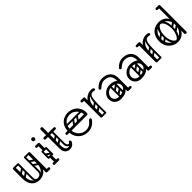

<svg xmlns="http://www.w3.org/2000/svg" viewBox="327 -2132 3548 3548"><g transform="rotate(-45 2101.0 -358.0)"><path d="M270 4Q211 4 163.5 -22Q116 -48 88 -104.5Q60 -161 60 -251H115Q115 -144 157.5 -95Q200 -46 270 -46Q316 -46 356.5 -67.5Q397 -89 422.5 -134.5Q448 -180 448 -251H483Q483 -161 454 -104.5Q425 -48 377 -22Q329 4 270 4ZM88 -225Q60 -225 60 -251V-477Q60 -503 88 -503Q115 -503 115 -477V-251Q115 -225 88 -225ZM476 0Q448 0 448 -26V-477Q448 -503 476 -503Q503 -503 503 -477V-26Q503 0 476 0ZM453 -24Q453 -29 456 -34Q459 -39 463 -43Q465 -45 470.5 -46.5Q476 -48 487 -48H538Q550 -48 557 -41Q563 -36 563 -24Q563 -13 557 -7Q550 0 538 0H487Q466 0 462 -7Q455 -11 453 -24ZM193 -503Q210 -503 210 -486V-124Q210 -107 193 -107Q175 -107 175 -123V-485Q175 -503 193 -503ZM270 -46Q302 -46 327 -64Q352 -82 352 -127V-222H387V-124Q387 -94 369 -72.5Q351 -51 321.5 -39Q292 -27 259 -27ZM270 -46 280 -27Q231 -27 203 -52Q175 -77 175 -114V-222H210V-127Q210 -82 224 -64Q238 -46 270 -46ZM492 -486Q492 -468 474 -468H371Q353 -468 353 -486Q353 -503 372 -503H475Q492 -503 492 -486ZM208 -486Q208 -468 190 -468H87Q69 -468 69 -486Q69 -503 88 -503H191Q208 -503 208 -486ZM477 -305Q467 -292 454 -301L360 -367Q346 -376 357 -392Q367 -405 380 -396L474 -330Q479 -326 480.5 -319.5Q482 -313 477 -305ZM477 -207Q467 -194 454 -203L360 -269Q346 -278 357 -294Q367 -307 380 -298L474 -232Q479 -228 480.5 -221.5Q482 -215 477 -207ZM370 -503Q387 -503 387 -486V-154Q387 -137 370 -137Q352 -137 352 -153V-485Q352 -503 370 -503ZM466 -503Q483 -503 483 -486V-154Q483 -137 466 -137Q448 -137 448 -153V-485Q448 -503 466 -503ZM117 -308Q102 -297 93 -311Q89 -316 88.5 -323Q88 -330 96 -336L173 -390Q188 -400 198 -386Q202 -380 201.5 -373.5Q201 -367 194 -362ZM117 -210Q102 -199 93 -213Q89 -218 88.5 -225Q88 -232 96 -238L173 -292Q188 -302 198 -288Q202 -282 201.5 -275.5Q201 -269 194 -264Z M664 -452Q652 -452 645 -459Q639 -465 639 -476Q639 -488 645 -493Q652 -500 664 -500H715Q726 -500 732 -498.5Q738 -497 739 -495Q747 -487 747 -476Q746 -465 740 -459Q737 -456 731.5 -454Q726 -452 715 -452ZM656 -170Q656 -187 673 -187H770Q787 -187 787 -170Q787 -152 771 -152H673Q666 -152 661 -156.5Q656 -161 656 -170ZM721 -3Q694 -3 694 -29V-158Q694 -184 721 -184Q749 -184 749 -158V-29Q749 -3 721 -3ZM721 -314Q694 -314 694 -340V-474Q694 -500 721 -500Q749 -500 749 -474V-340Q749 -314 721 -314ZM656 -332Q656 -349 673 -349H770Q787 -349 787 -332Q787 -314 771 -314H673Q666 -314 661 -318.5Q656 -323 656 -332ZM661 -267Q671 -280 684 -271L778 -205Q792 -196 781 -180Q771 -167 758 -176L664 -242Q659 -246 657.5 -253Q656 -260 661 -267ZM769 -153Q752 -153 752 -170V-326Q752 -343 769 -343Q787 -343 787 -327V-171Q787 -153 769 -153ZM673 -153Q656 -153 656 -170V-326Q656 -343 673 -343Q691 -343 691 -327V-171Q691 -153 673 -153ZM644 -25Q644 -36 651 -42Q658 -49 670 -49H719Q731 -49 738 -43Q745 -36 745 -25Q745 -13 738 -6Q731 0 719 0H670Q658 0 651 -7Q644 -13 644 -25ZM798 -25Q798 -13 791 -7Q784 0 772 0H723Q712 0 704 -6Q697 -13 697 -25Q697 -36 704 -43Q712 -49 723 -49H772Q784 -49 791 -42Q798 -36 798 -25ZM716 -576Q700 -576 689.5 -587Q679 -598 679 -614Q679 -629 689.5 -640Q700 -651 716 -651Q732 -651 743 -640Q754 -629 754 -614Q754 -598 743 -587Q732 -576 716 -576Z M1066 0Q1035 0 1005.5 -14Q976 -28 957 -61Q938 -94 938 -150V-640Q938 -650 945.5 -658Q953 -666 967 -666Q979 -666 987 -657.5Q995 -649 995 -640Q995 -572 994.5 -516Q994 -460 994 -407.5Q994 -355 993.5 -299Q993 -243 993 -175Q993 -105 1014 -77.5Q1035 -50 1066 -50Q1086 -50 1104.5 -62Q1123 -74 1136 -99Q1147 -120 1164 -120Q1168 -120 1174 -118Q1190 -112 1190 -93Q1190 -86 1187 -80Q1165 -35 1133 -17.5Q1101 0 1066 0ZM881 -450Q855 -450 855 -475Q855 -500 881 -500H1133Q1159 -500 1159 -475Q1159 -450 1133 -450ZM1060 -485Q1077 -485 1077 -468V-154Q1077 -137 1060 -137Q1042 -137 1042 -153V-467Q1042 -485 1060 -485ZM1136 -99V-73Q1116 -52 1094 -60Q1072 -68 1057 -92Q1042 -116 1042 -144V-252H1077V-157Q1077 -127 1088.5 -109Q1100 -91 1114.5 -88Q1129 -85 1136 -99ZM989 -299Q974 -288 965 -302Q961 -307 960.5 -314Q960 -321 968 -327L1045 -381Q1060 -391 1070 -377Q1074 -371 1073.5 -364.5Q1073 -358 1066 -353ZM987 -200Q972 -189 963 -203Q959 -208 958.5 -215Q958 -222 966 -228L1043 -282Q1058 -292 1068 -278Q1072 -272 1071.5 -265.5Q1071 -259 1064 -254Z M1530 10Q1460 10 1404.5 -19.5Q1349 -49 1314.5 -102Q1280 -155 1274 -225H1230Q1204 -225 1204 -250Q1204 -275 1230 -275H1274Q1279 -358 1315 -410Q1351 -462 1403.5 -486Q1456 -510 1512 -510Q1551 -510 1594.5 -497.5Q1638 -485 1675.5 -455.5Q1713 -426 1737 -376.5Q1761 -327 1761 -253Q1761 -245 1755 -235Q1749 -225 1735 -225H1329Q1335 -170 1362 -128.5Q1389 -87 1432.5 -63.5Q1476 -40 1530 -40Q1573 -40 1603 -54.5Q1633 -69 1654 -89.5Q1675 -110 1691 -129Q1697 -137 1703.5 -141.5Q1710 -146 1717 -146Q1721 -146 1726.5 -144.5Q1732 -143 1735 -141Q1745 -134 1745 -120Q1745 -114 1740 -106Q1735 -98 1717 -76Q1705 -61 1681 -41Q1657 -21 1619.5 -5.5Q1582 10 1530 10ZM1329 -276H1697Q1705 -276 1705 -283Q1705 -303 1693 -332.5Q1681 -362 1657 -391.5Q1633 -421 1596.5 -440.5Q1560 -460 1510 -460Q1466 -460 1426.5 -440.5Q1387 -421 1360.5 -380.5Q1334 -340 1329 -276ZM1615 -372H1718V-337H1615ZM1509 -366Q1522 -356 1513 -343L1447 -249Q1438 -235 1422 -246Q1409 -256 1418 -269L1484 -363Q1488 -368 1495 -369.5Q1502 -371 1509 -366ZM1607 -366Q1620 -356 1611 -343L1545 -249Q1536 -235 1520 -246Q1507 -256 1516 -269L1582 -363Q1586 -368 1593 -369.5Q1600 -371 1607 -366ZM1311 -259Q1311 -276 1328 -276H1660Q1677 -276 1677 -259Q1677 -241 1661 -241H1329Q1311 -241 1311 -259ZM1311 -355Q1311 -372 1328 -372H1660Q1677 -372 1677 -355Q1677 -337 1661 -337H1329Q1311 -337 1311 -355Z M1893 -240Q1893 -331 1924 -389.5Q1955 -448 2006 -476.5Q2057 -505 2115 -505Q2136 -505 2154 -500Q2165 -497 2172 -490Q2179 -483 2179 -472Q2179 -448 2159 -448Q2152 -448 2139 -451.5Q2126 -455 2114 -455Q2068 -455 2027.5 -433.5Q1987 -412 1961.5 -366.5Q1936 -321 1936 -249ZM1908 0Q1881 0 1881 -26V-474Q1881 -500 1908 -500Q1936 -500 1936 -474V-26Q1936 0 1908 0ZM1933 -476Q1933 -470 1929.5 -465.5Q1926 -461 1924 -459Q1921 -456 1915.5 -454Q1910 -452 1899 -452H1848Q1836 -452 1829 -459Q1823 -465 1823 -476Q1823 -487 1829 -493Q1836 -500 1848 -500H1899Q1910 -500 1916 -498.5Q1922 -497 1923 -495Q1927 -491 1930 -486Q1933 -481 1933 -476ZM2003 0Q1987 0 1987 -16V-245Q1987 -338 2004 -389Q2021 -440 2049 -460.5Q2077 -481 2111 -481L2114 -455Q2059 -455 2040.5 -400.5Q2022 -346 2022 -246V-16Q2022 0 2006 0ZM1890 -17Q1890 -35 1908 -35H2004Q2022 -35 2022 -17Q2022 0 2003 0H1907Q1890 0 1890 -17ZM1936 -221Q1921 -210 1912 -224Q1908 -229 1907.5 -236Q1907 -243 1915 -249L1992 -303Q2007 -313 2017 -299Q2021 -293 2020.5 -286.5Q2020 -280 2013 -275ZM1934 -122Q1919 -111 1910 -125Q1906 -130 1905.5 -137Q1905 -144 1913 -150L1990 -204Q2005 -214 2015 -200Q2019 -194 2018.5 -187.5Q2018 -181 2011 -176Z M2577 -24Q2577 -29 2580 -34Q2583 -39 2587 -43Q2589 -45 2594.5 -46.5Q2600 -48 2611 -48H2662Q2674 -48 2681 -41Q2687 -36 2687 -24Q2687 -13 2681 -7Q2674 0 2662 0H2611Q2590 0 2586 -7Q2579 -11 2577 -24ZM2392 10Q2317 10 2270.5 -34.5Q2224 -79 2224 -149Q2224 -198 2251 -238Q2278 -278 2323.5 -302.5Q2369 -327 2422 -327Q2483 -327 2521.5 -311Q2560 -295 2577 -278Q2577 -379 2532 -418.5Q2487 -458 2410 -458Q2373 -458 2339.5 -439.5Q2306 -421 2284 -400Q2273 -389 2266.5 -385Q2260 -381 2254 -381Q2241 -381 2232 -393Q2226 -401 2226 -409Q2226 -417 2234 -425Q2273 -467 2316 -488.5Q2359 -510 2410 -510Q2514 -510 2572 -454Q2630 -398 2630 -300V-26Q2630 0 2602 0Q2575 0 2575 -26V-58Q2539 -18 2492 -4Q2445 10 2392 10ZM2402 -46Q2442 -46 2482.5 -59Q2523 -72 2550 -98Q2577 -124 2577 -161Q2577 -204 2552 -229Q2527 -254 2489.5 -265.5Q2452 -277 2415 -277Q2382 -277 2350.5 -259Q2319 -241 2298.5 -212Q2278 -183 2278 -150Q2278 -104 2308.5 -75Q2339 -46 2402 -46ZM2409 -78Q2399 -93 2413 -102L2490 -156Q2505 -166 2514 -152Q2525 -137 2511 -128L2434 -73Q2428 -69 2421 -70Q2414 -71 2409 -78ZM2409 -176Q2399 -191 2413 -200L2490 -254Q2505 -264 2514 -250Q2525 -235 2511 -226L2434 -171Q2428 -167 2421 -168Q2414 -169 2409 -176ZM2509 -17Q2492 -17 2492 -34V-287Q2492 -304 2509 -304Q2527 -304 2527 -288V-35Q2527 -17 2509 -17ZM2413 -17Q2396 -17 2396 -34V-287Q2396 -304 2413 -304Q2431 -304 2431 -288V-35Q2431 -17 2413 -17Z M3110 -24Q3110 -29 3113 -34Q3116 -39 3120 -43Q3122 -45 3127.5 -46.5Q3133 -48 3144 -48H3195Q3207 -48 3214 -41Q3220 -36 3220 -24Q3220 -13 3214 -7Q3207 0 3195 0H3144Q3123 0 3119 -7Q3112 -11 3110 -24ZM2925 10Q2850 10 2803.5 -34.5Q2757 -79 2757 -149Q2757 -198 2784 -238Q2811 -278 2856.5 -302.5Q2902 -327 2955 -327Q3016 -327 3054.5 -311Q3093 -295 3110 -278Q3110 -379 3065 -418.5Q3020 -458 2943 -458Q2906 -458 2872.5 -439.5Q2839 -421 2817 -400Q2806 -389 2799.5 -385Q2793 -381 2787 -381Q2774 -381 2765 -393Q2759 -401 2759 -409Q2759 -417 2767 -425Q2806 -467 2849 -488.5Q2892 -510 2943 -510Q3047 -510 3105 -454Q3163 -398 3163 -300V-26Q3163 0 3135 0Q3108 0 3108 -26V-58Q3072 -18 3025 -4Q2978 10 2925 10ZM2935 -46Q2975 -46 3015.5 -59Q3056 -72 3083 -98Q3110 -124 3110 -161Q3110 -204 3085 -229Q3060 -254 3022.5 -265.5Q2985 -277 2948 -277Q2915 -277 2883.5 -259Q2852 -241 2831.5 -212Q2811 -183 2811 -150Q2811 -104 2841.5 -75Q2872 -46 2935 -46ZM2942 -78Q2932 -93 2946 -102L3023 -156Q3038 -166 3047 -152Q3058 -137 3044 -128L2967 -73Q2961 -69 2954 -70Q2947 -71 2942 -78ZM2942 -176Q2932 -191 2946 -200L3023 -254Q3038 -264 3047 -250Q3058 -235 3044 -226L2967 -171Q2961 -167 2954 -168Q2947 -169 2942 -176ZM3042 -17Q3025 -17 3025 -34V-287Q3025 -304 3042 -304Q3060 -304 3060 -288V-35Q3060 -17 3042 -17ZM2946 -17Q2929 -17 2929 -34V-287Q2929 -304 2946 -304Q2964 -304 2964 -288V-35Q2964 -17 2946 -17Z M3336 -240Q3336 -331 3367 -389.5Q3398 -448 3449 -476.5Q3500 -505 3558 -505Q3579 -505 3597 -500Q3608 -497 3615 -490Q3622 -483 3622 -472Q3622 -448 3602 -448Q3595 -448 3582 -451.5Q3569 -455 3557 -455Q3511 -455 3470.5 -433.5Q3430 -412 3404.5 -366.5Q3379 -321 3379 -249ZM3351 0Q3324 0 3324 -26V-474Q3324 -500 3351 -500Q3379 -500 3379 -474V-26Q3379 0 3351 0ZM3376 -476Q3376 -470 3372.5 -465.5Q3369 -461 3367 -459Q3364 -456 3358.5 -454Q3353 -452 3342 -452H3291Q3279 -452 3272 -459Q3266 -465 3266 -476Q3266 -487 3272 -493Q3279 -500 3291 -500H3342Q3353 -500 3359 -498.5Q3365 -497 3366 -495Q3370 -491 3373 -486Q3376 -481 3376 -476ZM3446 0Q3430 0 3430 -16V-245Q3430 -338 3447 -389Q3464 -440 3492 -460.5Q3520 -481 3554 -481L3557 -455Q3502 -455 3483.5 -400.5Q3465 -346 3465 -246V-16Q3465 0 3449 0ZM3333 -17Q3333 -35 3351 -35H3447Q3465 -35 3465 -17Q3465 0 3446 0H3350Q3333 0 3333 -17ZM3379 -221Q3364 -210 3355 -224Q3351 -229 3350.5 -236Q3350 -243 3358 -249L3435 -303Q3450 -313 3460 -299Q3464 -293 3463.5 -286.5Q3463 -280 3456 -275ZM3377 -122Q3362 -111 3353 -125Q3349 -130 3348.5 -137Q3348 -144 3356 -150L3433 -204Q3448 -214 3458 -200Q3462 -194 3461.5 -187.5Q3461 -181 3454 -176Z M3882 9Q3819 9 3764 -22Q3709 -53 3675 -110Q3641 -167 3641 -245Q3641 -314 3661.5 -363.5Q3682 -413 3717 -444.5Q3752 -476 3794.5 -490.5Q3837 -505 3882 -505Q3942 -505 3992.5 -478.5Q4043 -452 4073 -395Q4103 -338 4103 -245Q4103 -167 4074 -110Q4045 -53 3995.5 -22Q3946 9 3882 9ZM3882 -41Q3931 -41 3973 -66.5Q4015 -92 4041.5 -138Q4068 -184 4068 -246Q4068 -319 4041 -365Q4014 -411 3971.5 -433Q3929 -455 3882 -455Q3836 -455 3793.5 -433Q3751 -411 3723.5 -365Q3696 -319 3696 -246Q3696 -184 3722.5 -138Q3749 -92 3791.5 -66.5Q3834 -41 3882 -41ZM4096 4Q4069 4 4069 -22V-700Q4069 -726 4096 -726Q4124 -726 4124 -700V-22Q4124 4 4096 4ZM3978 -157Q3969 -171 3982 -181L4059 -235Q4074 -245 4083 -231Q4094 -216 4080 -207L4003 -152Q3998 -148 3990.5 -149Q3983 -150 3978 -157ZM3985 -255Q3976 -269 3989 -279L4066 -333Q4081 -343 4090 -329Q4101 -314 4087 -305L4010 -250Q4005 -246 3997.5 -247Q3990 -248 3985 -255ZM3672 -157Q3662 -172 3676 -181L3753 -235Q3768 -245 3777 -231Q3788 -216 3774 -207L3697 -152Q3691 -148 3684 -149Q3677 -150 3672 -157ZM3672 -255Q3662 -270 3676 -279L3753 -333Q3768 -343 3777 -329Q3788 -314 3774 -305L3697 -250Q3691 -246 3684 -247Q3677 -248 3672 -255ZM3879 -7Q3845 -9 3815 -36.5Q3785 -64 3766.5 -116.5Q3748 -169 3748 -245Q3748 -338 3766.5 -389Q3785 -440 3815 -460.5Q3845 -481 3879 -481L3882 -455Q3861 -455 3838 -430.5Q3815 -406 3799 -359.5Q3783 -313 3783 -246Q3783 -186 3799 -139.5Q3815 -93 3838.5 -67Q3862 -41 3882 -41ZM3879 -7 3882 -41Q3898 -41 3914.5 -60Q3931 -79 3944.5 -110Q3958 -141 3966.5 -177Q3975 -213 3975 -246Q3975 -308 3961.5 -355Q3948 -402 3926.5 -428.5Q3905 -455 3882 -455L3879 -481Q3913 -481 3943 -460.5Q3973 -440 3991.5 -389Q4010 -338 4010 -245Q4010 -169 3991.5 -116.5Q3973 -64 3943 -36.5Q3913 -9 3879 -7ZM4122 -702Q4120 -689 4113 -685Q4109 -678 4088 -678H4037Q4025 -678 4018 -685Q4012 -691 4012 -702Q4012 -713 4018 -719Q4025 -726 4037 -726H4088Q4099 -726 4105 -724.5Q4111 -723 4112 -721Q4116 -717 4119 -712Q4122 -707 4122 -702Z"/></g></svg>

Font: Agu Display Uzo
Style: Regular
Weight: 400
Version: Version 1.103